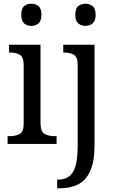

<svg xmlns="http://www.w3.org/2000/svg" viewBox="-20 -778 623 1038"><path d="M149 -638Q126 -638 110.5 -651.5Q95 -665 95 -698Q95 -732 110.5 -745Q126 -758 149 -758Q172 -758 188 -745Q204 -732 204 -698Q204 -665 188 -651.5Q172 -638 149 -638ZM21 0V-42H33Q64 -42 86 -53.5Q108 -65 108 -109V-426Q108 -470 87 -482Q66 -494 35 -494H29V-536H199V-114Q199 -67 220.5 -54.5Q242 -42 274 -42H286V0ZM442 -638Q419 -638 403 -651.5Q387 -665 387 -698Q387 -732 403 -745Q419 -758 442 -758Q464 -758 480.5 -745Q497 -732 497 -698Q497 -665 480.5 -651.5Q464 -638 442 -638ZM289 240V193H296Q329 193 352.5 176.5Q376 160 388 120Q400 80 400 9V-426Q400 -471 378.5 -482.5Q357 -494 326 -494H322V-536H491V8Q491 97 467 148Q443 199 401 219.5Q359 240 304 240Z"/></svg>

Font: Noto Serif Tamil SemiCondensed
Style: Regular
Weight: 400
Width: 4
Designer: Indian Type Foundry, Tom Grace, and the Monotype Design Team
Foundry: Monotype Imaging Inc.
Version: Version 2.004; ttfautohint (v1.8.4.7-5d5b)